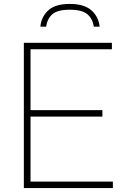

<svg xmlns="http://www.w3.org/2000/svg" viewBox="-20 -958 640 978"><path d="M101.5 0V-740H550V-707H135.5V-397H501.5V-364H135.5V-33H555V0ZM185.5 -822Q190.5 -873 226.2 -905.5Q262 -938 335.5 -938Q409 -938 445.8 -905.2Q482.5 -872.5 487.5 -822H458Q452 -862.5 425 -885.5Q398 -908.5 335.5 -908.5Q273 -908.5 246.8 -885.5Q220.5 -862.5 215 -822Z"/></svg>

Font: Encode Sans Semi Expanded Thin
Style: Regular
Weight: 100
Width: 6
Designer: Multiple Designers
Foundry: Impallari Type
Version: Version 3.000; ttfautohint (v1.8.3) -l 8 -r 50 -G 200 -x 14 